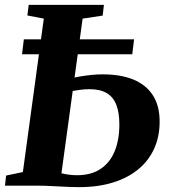

<svg xmlns="http://www.w3.org/2000/svg" viewBox="-22 -763 704 789"><path d="M303.5 6Q279 6 248.2 4.5Q217.5 3 187.5 1.5Q157.5 0 134.5 0H-1.5L3 -41.5L72 -56L158 -686.5L90.5 -699.5L96 -743H405L400 -699L317.5 -686.5L230.5 -51Q244 -47.5 260.8 -45.2Q277.5 -43 294.5 -43Q352.5 -43 391.2 -68.8Q430 -94.5 449.2 -141.5Q468.5 -188.5 468.5 -251.5Q468.5 -300 456 -332.2Q443.5 -364.5 416.5 -380.5Q389.5 -396.5 345.5 -396.5Q325 -396.5 303.8 -393.5Q282.5 -390.5 267 -387.5L273 -441.5Q287 -445.5 308.2 -449Q329.5 -452.5 353.2 -455Q377 -457.5 399.5 -457.5Q474.5 -457.5 526.8 -435.8Q579 -414 606.5 -371Q634 -328 634 -263Q634 -202 611.5 -152.2Q589 -102.5 546.2 -67.2Q503.5 -32 442.2 -13Q381 6 303.5 6ZM68.5 -540 76 -601.5H529L521.5 -540Z"/></svg>

Font: Merriweather 48pt ExtraBold
Style: Italic
Weight: 800
Italic angle: -7.8°
Version: Version 2.101